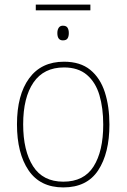

<svg xmlns="http://www.w3.org/2000/svg" viewBox="-20 -807 552 837"><path d="M374 -787V-762H136V-787ZM254 -695Q269 -695 274.5 -686Q280 -677 280 -663Q280 -648 274.5 -639.5Q269 -631 254 -631Q230 -631 230 -663Q230 -677 236 -686Q242 -695 254 -695ZM457 -264Q457 -139 408 -64.5Q359 10 256 10Q155 10 104.5 -64.5Q54 -139 54 -265Q54 -393 107 -465.5Q160 -538 259 -538Q330 -538 373.5 -502.5Q417 -467 437 -405Q457 -343 457 -264ZM81 -265Q81 -150 124 -82.5Q167 -15 256 -15Q346 -15 388 -81.5Q430 -148 430 -264Q430 -336 413.5 -392Q397 -448 359 -480.5Q321 -513 259 -513Q171 -513 126 -447.5Q81 -382 81 -265Z"/></svg>

Font: Noto Sans SemiCondensed Thin
Style: Regular
Weight: 100
Width: 4
Designer: Monotype Design Team
Foundry: Monotype Imaging Inc.
Version: Version 2.013; ttfautohint (v1.8.4.7-5d5b)